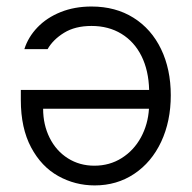

<svg xmlns="http://www.w3.org/2000/svg" viewBox="-20 -561 589 589"><path d="M503.9 -268.6Q503.9 -189 474.4 -126Q444.8 -63 391.6 -27.6Q338.4 7.8 270.5 7.8Q210.4 7.8 158.7 -21Q106.9 -49.8 75.4 -108.9Q43.9 -168 43.9 -253.9V-285.2H437.5Q436 -344.7 414.1 -388.9Q392.1 -433.1 352.5 -457.3Q313 -481.4 260.7 -481.4Q210.4 -481.4 176.5 -460.4Q142.6 -439.5 126 -410.2H54.7Q66.4 -447.3 95 -477.1Q123.5 -506.8 166 -523.9Q208.5 -541 260.7 -541Q334.5 -541 389.4 -506.6Q444.3 -472.2 474.1 -410.4Q503.9 -348.6 503.9 -268.6ZM269.5 -52.7Q316.4 -52.7 353.5 -76.2Q390.6 -99.6 412.4 -139.6Q434.1 -179.7 437 -227.5H112.3Q112.3 -178.2 132.3 -138.2Q152.3 -98.1 188.2 -75.4Q224.1 -52.7 269.5 -52.7Z"/></svg>

Font: Pretendard GOV Light
Style: Regular
Weight: 300
Designer: Base glyphs from Inter by Rasmus Andersson; Hangeul glyphs from Noto Sans CJK(Source Han Sans) by Jang Soo-young and Kan
Foundry: Kil Hyung-jin
Version: Version 1.309